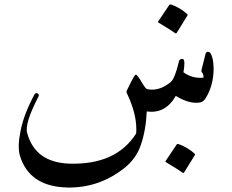

<svg xmlns="http://www.w3.org/2000/svg" viewBox="-20 -603 1032 853"><path d="M893 -363Q896 -373 903 -373Q912 -373 916 -365Q929 -343 929 -297Q929 -225 894 -167Q884 -151 870 -148Q823 -139 761 -177Q715 -96 632 -108Q630 -65 623.5 -28.5Q617 8 606 40Q586 101 532 144Q419 233 279 230Q109 226 68 87Q57 47 72 -25Q87 -98 133 -183Q136 -189 142 -189Q148 -189 151 -185Q154 -180 151 -174Q88 -53 101 -11Q137 119 289 124Q496 130 585 -10Q591 -88 546 -184Q540 -194 543 -200Q554 -223 563 -240.5Q572 -258 579 -268Q583 -274 588 -269Q590 -267 596 -259Q602 -251 610 -237Q627 -208 634 -207Q686 -196 738 -238Q757 -254 775 -330Q776 -337 783 -340Q789 -343 794 -340Q804 -333 795 -282Q834 -253 884 -258Q884 -274 879 -279Q873 -285 875 -291ZM732 -581Q734 -584 740 -583Q780 -569 811 -541Q815 -537 812 -533L765 -457Q762 -452 755 -458Q751 -461 734 -472Q717 -483 685 -502Q680 -505 683 -508ZM765 39Q767 36 773 37Q813 51 844 79Q848 83 845 87L798 163Q795 168 788 162Q784 159 767 148Q750 137 718 118Q713 115 716 112Z"/></svg>

Font: Amiri
Style: Regular
Weight: 400
Designer: Khaled Hosny
Version: Version 0.114